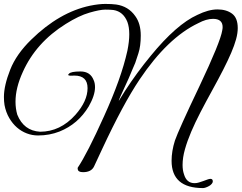

<svg xmlns="http://www.w3.org/2000/svg" viewBox="-22 -812 1231 978"><path d="M424 -363Q424 -427 357 -427Q351 -427 344 -426.5Q337 -426 332 -427Q327 -428 325.5 -429.5Q324 -431 329 -436Q338 -448 388 -448Q438 -448 455 -404Q462 -389 462 -368Q462 -326 430 -270Q376 -180 281 -142Q230 -122 172 -122Q142 -122 114.5 -132.5Q87 -143 64.5 -162.5Q42 -182 25 -211Q8 -240 1 -277Q-2 -296 -2 -318Q-2 -376 30 -457Q61 -536 137 -610Q280 -750 437 -783Q482 -792 514.5 -792Q547 -792 570 -789Q632 -780 667 -730Q695 -692 695 -631Q695 -577 683 -540.5Q671 -504 667 -492L652 -457L639 -426Q637 -422 633.5 -413Q630 -404 623 -390Q581 -300 583 -298L614 -348Q675 -442 746 -528Q877 -688 983 -736Q1040 -764 1086 -764Q1131 -764 1160 -742.5Q1189 -721 1189 -669Q1189 -643 1180.5 -612Q1172 -581 1155.5 -542.5Q1139 -504 1115 -457Q1091 -410 1059 -352Q1027 -294 999.5 -241Q972 -188 952 -141Q932 -94 920 -51.5Q908 -9 908 28Q908 55 915 75Q928 121 969 121Q980 121 991.5 117.5Q1003 114 1014 110Q1025 106 1034.5 102.5Q1044 99 1050 99Q1062 99 1062 112Q1062 118 1056.5 124.5Q1051 131 1043 135.5Q1035 140 1026.5 143Q1018 146 1012 146Q852 146 852 7Q852 -42 869 -96Q878 -122 909 -191Q940 -260 994 -373Q1101 -599 1110 -657Q1111 -662 1111.5 -666Q1112 -670 1112 -674Q1112 -716 1063 -716Q1029 -716 988 -694Q832 -620 689 -407Q605 -282 498 -52L457 36Q443 65 401 65Q375 65 374 49Q373 46 374 42Q422 -29 508 -220Q552 -317 581.5 -399.5Q611 -482 627 -554Q646 -648 627 -700Q606 -753 556 -761Q548 -762 538 -762.5Q528 -763 514 -763Q487 -763 433.5 -747.5Q380 -732 313 -690Q161 -595 94 -445Q57 -364 57 -294Q57 -259 66 -228Q99 -146 182 -141Q285 -141 362 -227Q424 -297 424 -363Z"/></svg>

Font: #9Slide05 Great Vibes
Style: Regular
Weight: 400
Designer: Robert E. Leuschke
Foundry: Robert E. Leuschke
Version: Version 1.001